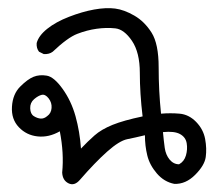

<svg xmlns="http://www.w3.org/2000/svg" viewBox="-20 -283 540 478"><path d="M414.1 174.8Q388.7 169.9 370.6 148.9Q352.5 127.9 346.7 104Q340.8 80.1 340.8 53.7Q316.4 59.6 296.9 63.5Q277.3 67.4 247.1 94.2Q216.8 121.1 178.7 165Q165 180.7 150.4 173.3Q135.7 166 134.8 146.5Q139.6 98.6 128.9 43.9Q101.6 59.6 73.7 56.6Q45.9 53.7 26.9 33.7Q7.8 13.7 9.8 -17.6Q11.7 -48.8 30.3 -67.4Q48.8 -85.9 63.5 -91.8Q78.1 -97.7 96.2 -94.7Q114.3 -91.8 135.7 -62Q157.2 -32.2 168 6.3Q178.7 44.9 181.6 86.9Q198.2 69.3 215.3 54.2Q232.4 39.1 260.3 27.8Q288.1 16.6 335 6.8Q328.1 -50.8 328.1 -101.6Q328.1 -152.3 308.6 -181.2Q289.1 -210 267.1 -212.4Q245.1 -214.8 220.7 -211.4Q196.3 -208 172.4 -198.7Q148.4 -189.5 111.3 -154.3Q102.5 -147.5 88.9 -148.4L77.1 -154.3Q70.3 -163.1 71.3 -175.8Q76.2 -194.3 97.7 -211.4Q119.1 -228.5 151.9 -241.2Q184.6 -253.9 214.4 -259.3Q244.1 -264.6 266.6 -261.7Q289.1 -258.8 314.5 -244.1Q339.8 -229.5 357.4 -201.7Q375 -173.8 375 -115.2Q375 -56.6 380.9 0Q404.3 -2 427.2 0Q450.2 2 468.3 20.5Q486.3 39.1 490.7 63Q495.1 86.9 492.2 107.9Q489.3 128.9 465.8 152.3Q442.4 175.8 414.1 174.8ZM425.8 126Q438.5 119.1 442.9 104Q447.3 88.9 444.8 73.7Q442.4 58.6 428.2 50.8Q414.1 43 385.7 45.9Q387.7 67.4 390.1 85Q392.6 102.5 402.3 114.3Q412.1 126 425.8 126ZM97.7 5.9Q107.4 -1 108.4 -14.2Q109.4 -27.3 101.1 -38.1Q92.8 -48.8 84 -46.9Q75.2 -44.9 64.9 -36.1Q54.7 -27.3 55.2 -13.2Q55.7 1 64.5 6.3Q73.2 11.7 81.5 12.2Q89.8 12.7 97.7 5.9Z"/></svg>

Font: NaikaiFont
Style: Regular
Weight: 400
Version: Version 1.67